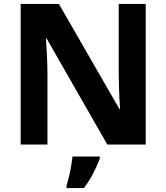

<svg xmlns="http://www.w3.org/2000/svg" viewBox="-20 -734 845 975"><path d="M720 0H525L217 -538H213Q216 -503 218.5 -450.5Q221 -398 221 -352V0H85V-714H279L586 -181H590Q588 -201 586.5 -232.5Q585 -264 584 -298Q583 -332 583 -360V-714H720ZM487 71Q474 106 454 145Q434 184 406 221H318V208Q324 189 330.5 162Q337 135 341.5 108Q346 81 348 61H487Z"/></svg>

Font: Noto Sans Khmer UI
Style: Bold
Weight: 700
Designer: Danh Hong and the Monotype Design Team
Foundry: Monotype Imaging Inc.
Version: Version 2.002; ttfautohint (v1.8.4.7-5d5b)